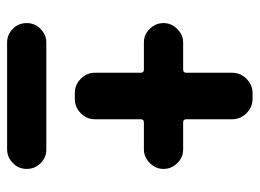

<svg xmlns="http://www.w3.org/2000/svg" viewBox="-115 -575 730 540"><g transform="rotate(90 250.0 -305.0)"><path d="M400.4 -70.3Q422.9 -70.3 439 -54.2Q455.1 -38.1 455.1 -15.1Q455.1 7.8 438.5 23.9Q421.9 40 400.4 40H99.6Q77.1 40 61 23.9Q44.9 7.8 44.9 -15.1Q44.9 -38.1 61.5 -54.2Q78.1 -70.3 99.6 -70.3ZM400.4 -455.1Q422.9 -455.1 439 -438.5Q455.1 -421.9 455.1 -399.9Q455.1 -377.9 438.5 -361.3Q421.9 -344.7 400.4 -344.7H324.2Q315.4 -344.7 315.4 -335.9V-207Q315.4 -183.6 298.3 -167Q281.2 -150.4 257.8 -150.4H242.2Q218.8 -150.4 201.7 -167Q184.6 -183.6 184.6 -207V-335.9Q184.6 -344.7 175.8 -344.7H99.6Q77.1 -344.7 61 -361.3Q44.9 -377.9 44.9 -399.9Q44.9 -421.9 61.5 -438.5Q78.1 -455.1 99.6 -455.1H175.8Q184.6 -455.1 184.6 -463.9V-592.8Q184.6 -616.2 201.7 -633.3Q218.8 -650.4 242.2 -650.4H257.8Q281.2 -650.4 298.3 -633.3Q315.4 -616.2 315.4 -592.8V-463.9Q315.4 -455.1 324.2 -455.1Z"/></g></svg>

Font: Rounded Mgen+ 2m bold
Style: Bold
Weight: 700
Designer: [Source Han Sans]
Ryoko NISHIZUKA  (kana & ideographs); Paul D. Hunt (Latin, Greek & Cyrillic); Wenlong ZHANG  (bopomofo
Version: Version 1.059.20150602